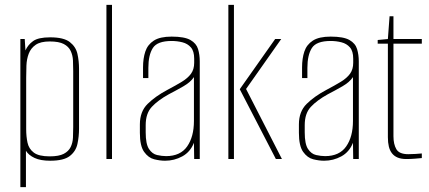

<svg xmlns="http://www.w3.org/2000/svg" viewBox="-20 -656 1770 792"><path d="M64 116V-495H82L85 -448Q95 -471 116.5 -486.5Q138 -502 187 -502Q243 -502 268 -482.5Q293 -463 299.5 -433.5Q306 -404 306 -372V-125Q306 -93 299.5 -62.5Q293 -32 268 -12.5Q243 7 187 7Q147 7 122.5 -4.5Q98 -16 87 -34V116ZM185 -11Q223 -11 243 -21.5Q263 -32 271.5 -49.5Q280 -67 281 -88.5Q282 -110 282 -132V-363Q282 -385 281 -406.5Q280 -428 271.5 -446Q263 -464 243 -474.5Q223 -485 185 -485Q147 -485 127 -471Q107 -457 98.5 -434.5Q90 -412 89 -385.5Q88 -359 88 -335V-123Q88 -93 93.5 -67.5Q99 -42 119.5 -26.5Q140 -11 185 -11Z M419 0V-636H442V0Z M661 7Q640 7 616 1Q592 -5 574.5 -29.5Q557 -54 557 -108V-143Q557 -196 589 -227.5Q621 -259 670 -285Q706 -304 730.5 -319Q755 -334 768 -352Q781 -370 781 -397V-414Q781 -445 767.5 -460.5Q754 -476 732.5 -481.5Q711 -487 688 -487Q629 -487 610.5 -458Q592 -429 592 -376V-334H570V-378Q570 -415 579.5 -443.5Q589 -472 614.5 -488.5Q640 -505 688 -505Q741 -505 765.5 -491Q790 -477 797 -453.5Q804 -430 804 -403V0H781L780 -67Q765 -29 732 -11Q699 7 661 7ZM665 -12Q724 -12 752 -52Q780 -92 780 -157V-338Q766 -317 736.5 -300Q707 -283 676 -267Q631 -242 606 -215Q581 -188 581 -140V-110Q581 -62 594.5 -41.5Q608 -21 628 -16.5Q648 -12 665 -12Z M1118 0 969 -288 1115 -495H1140L995 -289L1143 0ZM922 0V-636H945V0Z M1317 7Q1296 7 1272 1Q1248 -5 1230.5 -29.5Q1213 -54 1213 -108V-143Q1213 -196 1245 -227.5Q1277 -259 1326 -285Q1362 -304 1386.5 -319Q1411 -334 1424 -352Q1437 -370 1437 -397V-414Q1437 -445 1423.5 -460.5Q1410 -476 1388.5 -481.5Q1367 -487 1344 -487Q1285 -487 1266.5 -458Q1248 -429 1248 -376V-334H1226V-378Q1226 -415 1235.5 -443.5Q1245 -472 1270.5 -488.5Q1296 -505 1344 -505Q1397 -505 1421.5 -491Q1446 -477 1453 -453.5Q1460 -430 1460 -403V0H1437L1436 -67Q1421 -29 1388 -11Q1355 7 1317 7ZM1321 -12Q1380 -12 1408 -52Q1436 -92 1436 -157V-338Q1422 -317 1392.5 -300Q1363 -283 1332 -267Q1287 -242 1262 -215Q1237 -188 1237 -140V-110Q1237 -62 1250.5 -41.5Q1264 -21 1284 -16.5Q1304 -12 1321 -12Z M1656 0Q1635 0 1620.5 -6Q1606 -12 1597 -23.5Q1588 -35 1584 -51.5Q1580 -68 1580 -90V-476H1538V-491L1580 -495L1587 -589H1603V-495H1720V-476H1603V-94Q1603 -61 1615 -40.5Q1627 -20 1664 -20Q1679 -20 1694.5 -21Q1710 -22 1720 -23V-4Q1709 -3 1692 -1.5Q1675 0 1656 0Z"/></svg>

Font: Alumni Sans Thin
Style: Regular
Weight: 100
Designer: Robert E. Leuschke
Foundry: Robert E. Leuschke
Version: Version 1.018